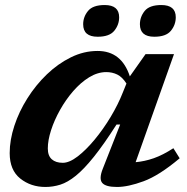

<svg xmlns="http://www.w3.org/2000/svg" viewBox="-20 -731 745 763"><path d="M388.5 -60.5 457.5 -236H443Q392.5 -157 353 -107.8Q313.5 -58.5 281.2 -32.5Q249 -6.5 219.8 2.8Q190.5 12 160.5 12Q102.5 12 60.5 -21.5Q18.5 -55 18.5 -122.5Q18.5 -174.5 37 -231Q55.5 -287.5 88.8 -340.2Q122 -393 166.2 -435.5Q210.5 -478 261.8 -503.2Q313 -528.5 368 -528.5Q463 -528.5 496 -427.5L558.5 -516H671.5L519 -86.5Q554.5 -89.5 591 -102.2Q627.5 -115 669 -142L694 -102Q612.5 -33.5 550.8 -10.8Q489 12 445 12Q400 12 386.2 -4.2Q372.5 -20.5 388.5 -60.5ZM170 -141Q170 -112 185.8 -98Q201.5 -84 229.5 -84Q255.5 -84 288.5 -109.2Q321.5 -134.5 355.8 -175.8Q390 -217 419.8 -266.5Q449.5 -316 468.5 -364.5L482.5 -399Q466 -425 446 -434.8Q426 -444.5 402.5 -444.5Q368 -444.5 334.2 -423.8Q300.5 -403 271 -369Q241.5 -335 218.8 -294.5Q196 -254 183 -213.8Q170 -173.5 170 -141ZM368 -585Q310.5 -585 310.5 -634.5Q310.5 -664 329.8 -687.5Q349 -711 396 -711Q453.5 -711 453.5 -662.5Q453.5 -632.5 434.2 -608.8Q415 -585 368 -585ZM593 -585Q536 -585 536 -634.5Q536 -664 555 -687.5Q574 -711 621 -711Q678.5 -711 678.5 -662.5Q678.5 -632.5 659.2 -608.8Q640 -585 593 -585Z"/></svg>

Font: Newsreader 6pt SemiBold
Style: Italic
Weight: 600
Italic angle: -17°
Designer: Hugues Gentile
Foundry: Production Type
Version: Version 1.003; ttfautohint (v1.8.3)